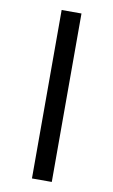

<svg xmlns="http://www.w3.org/2000/svg" viewBox="-84 -775 483 820"><g transform="rotate(10 157.5 -365.0)"><path d="M115.2 0V-730.5H201.2V0Z"/></g></svg>

Font: Gen Shin Gothic Normal
Style: Regular
Weight: 300
Designer: [Source Han Sans]
Ryoko NISHIZUKA  (kana & ideographs); Paul D. Hunt (Latin, Greek & Cyrillic); Wenlong ZHANG  (bopomofo
Version: Version 1.002.20150607